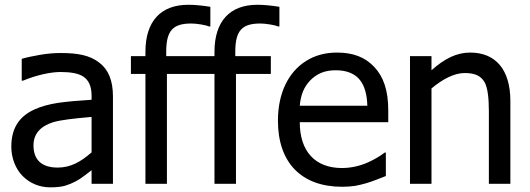

<svg xmlns="http://www.w3.org/2000/svg" viewBox="-20 -785 2262 820"><path d="M371.1 0H462.4V-373C462.4 -441.4 442.9 -488.3 403.3 -518.1C363.8 -547.9 315.9 -558.6 239.3 -558.6C211.4 -558.6 181.6 -556.2 150.9 -550.8C120.1 -545.4 93.8 -540 72.8 -533.7V-440.4H78.1C134.3 -463.9 195.3 -477.5 238.8 -477.5C283.2 -477.5 314.9 -471.2 334 -459C358.9 -443.8 371.1 -416.5 371.1 -376.5V-358.9C314 -355.5 266.6 -351.1 228 -345.7C189.5 -339.8 155.8 -330.6 127.9 -317.9C59.6 -287.1 28.3 -234.9 28.3 -158.2C28.3 -109.9 46.9 -63 76.7 -33.2C107.9 -2 148.9 15.1 193.8 15.1C220.7 15.1 242.2 12.7 257.8 8.3C288.6 -1 316.4 -15.6 341.3 -35.2C352.5 -43.9 362.3 -51.8 371.1 -58.1ZM371.1 -134.3C324.7 -93.3 280.8 -69.3 226.6 -69.3C158.7 -69.3 123 -101.6 123 -164.1C123 -212.4 151.4 -245.6 207.5 -263.2C240.7 -272.9 294.4 -278.8 361.3 -284.7L371.1 -285.6Z M1173.3 -755.9C1137.7 -761.7 1106 -764.6 1079.1 -764.6C961.4 -764.6 896 -694.3 896 -563.5V-545.4H689.9V-564C689.9 -655.3 719.2 -684.6 797.4 -684.6C808.6 -684.6 822.3 -683.1 837.9 -680.7C853 -678.2 865.2 -675.3 873.5 -671.9H878.4V-755.9C842.8 -761.7 811 -764.6 784.2 -764.6C666.5 -764.6 601.1 -694.3 601.1 -563.5V-545.4H539.1V-469.2H601.1V0H692.9V-469.2H896V0H987.8V-469.2H1136.7V-545.4H984.9V-564C984.9 -655.3 1014.2 -684.6 1092.3 -684.6C1103.5 -684.6 1117.2 -683.1 1132.8 -680.7C1147.9 -678.2 1160.2 -675.3 1168.5 -671.9H1173.3Z M1441.4 12.7C1462.4 12.7 1481 11.2 1496.6 8.8C1528.3 2.9 1558.6 -5.9 1587.9 -17.6L1627.9 -33.2V-133.3H1622.6C1604.5 -118.7 1581.1 -105 1552.2 -91.8C1519 -76.7 1479.5 -67.4 1440.4 -67.4C1326.7 -67.4 1260.3 -137.7 1260.3 -263.2H1638.2V-313C1638.2 -398.4 1618.2 -457.5 1577.6 -500C1538.6 -541 1487.8 -560.5 1419.4 -560.5C1369.6 -560.5 1325.7 -548.8 1287.6 -524.9C1211.4 -477.5 1167 -386.7 1167 -269.5C1167 -89.8 1267.6 12.7 1441.4 12.7ZM1260.3 -333.5C1264.2 -379.9 1277.8 -413.1 1305.2 -441.9C1334 -470.7 1366.7 -484.9 1414.1 -484.9C1460.9 -484.9 1495.6 -470.7 1517.6 -442.9C1537.1 -418 1547.4 -381.8 1548.8 -333.5Z M2159.7 -354C2159.7 -486.8 2097.2 -560.5 1988.3 -560.5C1931.2 -560.5 1879.4 -535.6 1822.8 -484.9V-545.4H1731V0H1822.8V-407.2C1871.6 -448.2 1920.9 -473.1 1964.4 -473.1C2009.8 -473.1 2034.7 -460.4 2050.3 -432.6C2062 -410.6 2067.9 -369.6 2067.9 -310.5V0H2159.7Z"/></svg>

Font: SG Kara
Style: Regular
Weight: 400
Designer: Damoon Khanjanzadeh
Version: Version 1.000